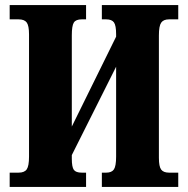

<svg xmlns="http://www.w3.org/2000/svg" viewBox="-20 -734 738 754"><path d="M18 -56H53Q76 -56 85 -69Q94 -82 94 -119V-599Q94 -633 85 -645.5Q76 -658 53 -658H18V-714H318V-658H301Q278 -658 270 -645.5Q262 -633 262 -595V-237L436 -590V-600Q436 -634 427.5 -646Q419 -658 397 -658H380V-714H680V-658H644Q622 -658 613 -645Q604 -632 604 -595V-114Q604 -80 613 -68Q622 -56 644 -56H680V0H380V-56H397Q419 -56 427.5 -69Q436 -82 436 -119V-472L262 -125V-111Q262 -78 270 -67Q278 -56 301 -56H318V0H18Z"/></svg>

Font: Noto Serif CondBlack
Style: Regular
Weight: 900
Width: 3
Designer: Monotype Design Team
Foundry: Monotype Imaging Inc.
Version: Version 1.001